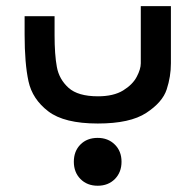

<svg xmlns="http://www.w3.org/2000/svg" viewBox="-20 -404 640 628"><path d="M60.5 -291V-351H158.5V-289.5Q158.5 -225 166 -184.8Q173.5 -144.5 204.2 -116.8Q235 -89 300.5 -89Q351.5 -89 382.8 -108.2Q414 -127.5 427.2 -152.8Q440.5 -178 440.5 -197V-384H539V-197Q539 -153.5 525.2 -111.5Q511.5 -69.5 458.5 -34.8Q405.5 0 300 0Q190 0 138 -39.8Q86 -79.5 73.2 -138Q60.5 -196.5 60.5 -291ZM221.5 125Q221.5 90.5 243 68.8Q264.5 47 299.5 47Q333.5 47 355.5 68.8Q377.5 90.5 377.5 125Q377.5 159.5 355.8 181.5Q334 203.5 299.5 203.5Q265 203.5 243.2 181.5Q221.5 159.5 221.5 125Z"/></svg>

Font: JuliaMono SemiBold
Style: Regular
Weight: 600
Monospace: yes
Designer: cormullion
Foundry: corm
Version: Version 0.055; ttfautohint (v1.8.4)